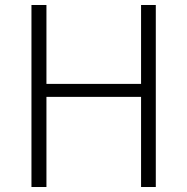

<svg xmlns="http://www.w3.org/2000/svg" viewBox="-20 -749 750 769"><path d="M106 0H166V-361H545V0H604V-729H545V-413H166V-729H106Z"/></svg>

Font: Spoqa Han Sans Neo Light
Style: Regular
Weight: 300
Designer: [Spoqa Han Sans Neo] Dong-huui Kim  Younghwa Kang  Yujin Lee  [Noto Sans] Ryoko NISHIZUKA  (kana & ideographs); Paul D. 
Foundry: Spoqa (http://www.spoqa-han-sans.com)
Version: Version 1.000